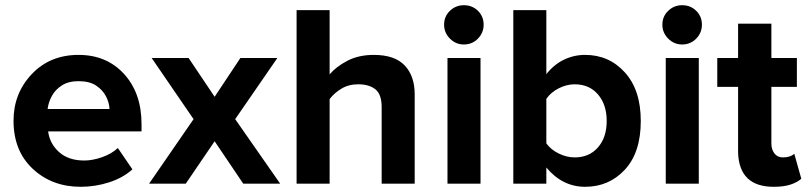

<svg xmlns="http://www.w3.org/2000/svg" viewBox="-20 -706 3107 738"><path d="M290 12Q180 12 106 -57Q32 -126 32 -242Q32 -347 102 -421Q172 -495 282 -495Q390 -495 457 -421.5Q524 -348 524 -229V-201H165Q171 -154 207 -121.5Q243 -89 304 -89Q335 -89 371.5 -101.5Q408 -114 433 -137L489 -55Q452 -22 399 -5Q346 12 290 12ZM401 -287Q400 -311 387.5 -335.5Q375 -360 349.5 -377Q324 -394 282 -394Q243 -394 217.5 -377.5Q192 -361 179 -336.5Q166 -312 163 -287Z M1057 0H915L805 -163L694 0H553L724 -248L563 -483H705L805 -334L904 -483H1046L884 -248Z M1574 0H1447V-294Q1447 -344 1422.5 -363Q1398 -382 1357 -382Q1320 -382 1292 -365Q1264 -348 1247 -325V0H1120V-667H1247V-420Q1271 -449 1314.5 -472Q1358 -495 1417 -495Q1497 -495 1535.5 -454.5Q1574 -414 1574 -343Z M1763 -535Q1732 -535 1709.5 -557.5Q1687 -580 1687 -611Q1687 -643 1709.5 -664.5Q1732 -686 1763 -686Q1795 -686 1817 -664.5Q1839 -643 1839 -611Q1839 -580 1817 -557.5Q1795 -535 1763 -535ZM1827 0H1700V-483H1827Z M2080 0H1953V-667H2080V-421Q2109 -458 2147.5 -476.5Q2186 -495 2229 -495Q2321 -495 2382 -427.5Q2443 -360 2443 -241Q2443 -120 2382 -54Q2321 12 2229 12Q2142 12 2080 -62ZM2080 -155Q2097 -131 2127.5 -116Q2158 -101 2189 -101Q2245 -101 2278.5 -139.5Q2312 -178 2312 -241Q2312 -304 2278.5 -343Q2245 -382 2189 -382Q2158 -382 2127.5 -366.5Q2097 -351 2080 -326Z M2602 -535Q2571 -535 2548.5 -557.5Q2526 -580 2526 -611Q2526 -643 2548.5 -664.5Q2571 -686 2602 -686Q2634 -686 2656 -664.5Q2678 -643 2678 -611Q2678 -580 2656 -557.5Q2634 -535 2602 -535ZM2666 0H2539V-483H2666Z M2954 12Q2821 12 2817 -120V-372H2737V-483H2817V-615H2945V-483H3043V-372H2945V-154Q2945 -132 2956.5 -116.5Q2968 -101 2989 -101Q3018 -101 3033 -115L3060 -19Q3046 -6 3020 3Q2994 12 2954 12Z"/></svg>

Font: UN Bangla
Style: Bold
Weight: 700
Designer: Desinged by Rajon, Unicode developed by Rashed (IMGN)
Version: Version 2.001;March 19, 2023;FontCreator 14.0.0.2901 64-bit